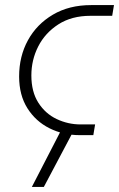

<svg xmlns="http://www.w3.org/2000/svg" viewBox="-20 -530 467 753"><path d="M292 0Q228 0 174 -27Q120 -54 87.5 -105.5Q55 -157 55 -230Q55 -309 89.5 -372Q124 -435 187.5 -472.5Q251 -510 337 -510H427L420 -468H335Q261 -468 209 -434.5Q157 -401 130 -348Q103 -295 103 -234Q103 -170 130.5 -127Q158 -84 202.5 -63Q247 -42 296 -42H353L346 0ZM105 203 218 -16H268L152 203Z"/></svg>

Font: MuseoModerno ExtraLight
Style: Italic
Weight: 250
Italic angle: -9°
Designer: Pablo Cosgaya, Héctor Gatti, Marcela Romero, and the Authors of The MuseoModerno Project.
Foundry: Omnibus-Type Team
Version: Version 1.003